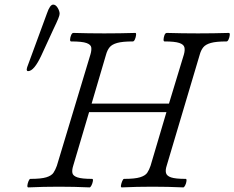

<svg xmlns="http://www.w3.org/2000/svg" viewBox="-20 -811 1018 834"><path d="M103 3Q98 3 99 -6Q100 -15 104 -24.5Q108 -34 112 -34Q159 -34 181.5 -41Q204 -48 212.5 -61Q221 -74 227 -91L373 -575Q378 -592 376.5 -604.5Q375 -617 356 -624Q337 -631 289 -631Q284 -631 284.5 -640Q285 -649 289 -658.5Q293 -668 299 -668Q332 -667 365.5 -666.5Q399 -666 433 -666Q467 -666 500 -666.5Q533 -667 568 -668Q572 -668 571 -658.5Q570 -649 566 -640Q562 -631 557 -631Q512 -631 489 -624.5Q466 -618 456 -605.5Q446 -593 441 -575L378 -361H714L779 -575Q784 -593 781 -605.5Q778 -618 758.5 -624.5Q739 -631 695 -631Q690 -631 690.5 -640Q691 -649 694.5 -658.5Q698 -668 705 -668Q739 -667 772.5 -666.5Q806 -666 840 -666Q873 -666 906.5 -666.5Q940 -667 974 -668Q979 -668 978 -658.5Q977 -649 973 -640Q969 -631 964 -631Q919 -631 896 -624.5Q873 -618 863 -605.5Q853 -593 848 -575L704 -91Q698 -73 701 -60Q704 -47 723 -40.5Q742 -34 787 -34Q791 -34 790 -24.5Q789 -15 784.5 -6Q780 3 776 3Q709 0 642 0Q575 0 509 3Q504 3 505.5 -6Q507 -15 511 -24.5Q515 -34 519 -34Q566 -34 588.5 -41Q611 -48 619.5 -60.5Q628 -73 634 -91L703 -324H367L298 -91Q292 -72 294.5 -59.5Q297 -47 316.5 -40.5Q336 -34 380 -34Q385 -34 383.5 -24.5Q382 -15 377.5 -6Q373 3 369 3Q302 0 236 0Q169 0 103 3ZM102 -502Q96 -502 96 -510Q96 -512 98 -519L184 -753Q197 -791 211 -791Q222 -791 230.5 -777Q239 -763 239 -751Q239 -745 233 -730Q227 -715 212 -684L160 -571Q128 -502 102 -502Z"/></svg>

Font: Junicode SmExp
Style: Italic
Weight: 400
Width: 6
Italic angle: -11°
Designer: Peter S. Baker
Version: Version 2.205; ttfautohint (v1.8.4)